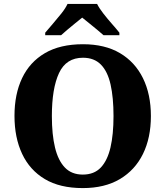

<svg xmlns="http://www.w3.org/2000/svg" viewBox="-20 -951 845 981"><path d="M403 10Q286 10 209 -36Q132 -82 93 -165Q54 -248 54 -359Q54 -470 93 -552Q132 -634 209.5 -679.5Q287 -725 404 -725Q516 -725 593 -679.5Q670 -634 710.5 -551.5Q751 -469 751 -358Q751 -247 710.5 -164.5Q670 -82 592.5 -36Q515 10 403 10ZM403 -59Q461 -59 495 -95Q529 -131 544.5 -197.5Q560 -264 560 -358Q560 -452 545 -519Q530 -586 495.5 -621Q461 -656 404 -656Q318 -656 281.5 -577.5Q245 -499 245 -358Q245 -264 261 -197.5Q277 -131 311.5 -95Q346 -59 403 -59ZM211 -784Q227 -803 249.5 -829Q272 -855 293.5 -882Q315 -909 325 -931H476Q487 -909 508 -882Q529 -855 552 -829Q575 -803 590 -784V-771H509Q497 -782 477 -798.5Q457 -815 436 -832Q415 -849 400 -861Q385 -849 364 -832Q343 -815 323.5 -798.5Q304 -782 292 -771H211Z"/></svg>

Font: Noto Serif Bengali ExtraBold
Style: Regular
Weight: 800
Designer: Juan Bruce, Universal Thirst, Indian Type Foundry and the Monotype Design Team.
Foundry: Monotype Imaging Inc.
Version: Version 2.003